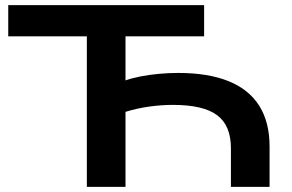

<svg xmlns="http://www.w3.org/2000/svg" viewBox="-20 -725 1133 745"><path d="M317 0V-584H12V-705H772V-584H467V-413Q492 -422 525.5 -428.5Q559 -435 596.5 -438.5Q634 -442 671 -442Q788 -442 867 -410Q946 -378 986 -314.5Q1026 -251 1026 -156V0H876V-150Q876 -238 822.5 -278Q769 -318 651 -318Q607 -318 559.5 -311.5Q512 -305 467 -291V0Z"/></svg>

Font: Nunito Sans 10pt Expanded
Style: Bold
Weight: 700
Width: 7
Designer: Vernon Adams
Foundry: Vernon Adams
Version: Version 3.101;gftools[0.9.27]